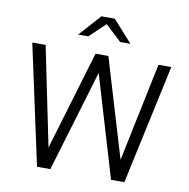

<svg xmlns="http://www.w3.org/2000/svg" viewBox="-96 -1012 1089 1106"><g transform="rotate(10 448.5 -459.0)"><path d="M42 0ZM271 0H193L42 -700H120L239 -121L412 -700H487L660 -123L780 -700H855L704 0H626L449 -594ZM540 -791 446 -879 353 -791H294L408 -918H486L600 -791Z"/></g></svg>

Font: Red Hat Text
Style: Regular
Weight: 400
Designer: Pentagram / MCKL
Foundry: Pentagram / MCKL
Version: Version 1.005; Red Hat Text